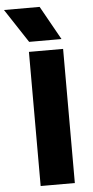

<svg xmlns="http://www.w3.org/2000/svg" viewBox="-102 -1004 503 1041"><g transform="rotate(-5 149.5 -484.0)"><path d="M76 -730H262V0H76ZM-39 -968H155L258 -784H82Z"/></g></svg>

Font: Sora-SIA ExtraBold
Style: Regular
Weight: 800
Designer: Jonathan Barnbrook, Julián Moncada
Foundry: Barnbrook Fonts
Version: Version 2.000